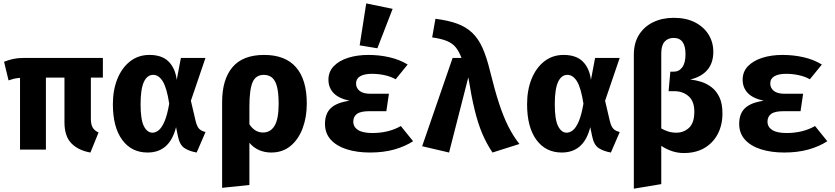

<svg xmlns="http://www.w3.org/2000/svg" viewBox="-20 -889 4963 1141"><path d="M591.3 -544.6V-427.7H520V-183.6Q520 -149.2 530.8 -131Q541.5 -112.8 565.6 -101.5L517.4 17.4Q446.2 5.1 404.6 -36.9Q363.1 -79 363.1 -162.1V-427.7H252.8V0H99V-426.2Q76.9 -424.6 62.3 -421Q47.7 -417.4 30.8 -411.3L4.1 -522.1Q31.3 -532.8 58.5 -538.7Q85.6 -544.6 117.4 -544.6Z M867.7 -562.6Q942.6 -562.6 982.1 -523.1Q1021.5 -483.6 1030.3 -414.4L1054.9 -544.6H1201L1114.4 -290.3L1142.1 -171.8Q1150.8 -135.4 1164.9 -122.3Q1179 -109.2 1201.5 -104.6L1148.7 17.4Q1104.6 9.7 1076.2 -9Q1047.7 -27.7 1037.4 -79L1026.2 -133.3Q988.7 17.4 856.9 17.4Q761 17.4 705.9 -58.2Q650.8 -133.8 650.8 -269.7Q650.8 -354.4 677.7 -420.5Q704.6 -486.7 753.3 -524.6Q802.1 -562.6 867.7 -562.6ZM890.3 -444.1Q854.4 -444.1 834.9 -401.8Q815.4 -359.5 815.4 -269.7Q815.4 -177.9 835.1 -139.2Q854.9 -100.5 886.2 -100.5Q904.6 -100.5 922.8 -114.9Q941 -129.2 957.4 -166.7Q973.8 -204.1 985.6 -272.8Q971.3 -366.7 947.4 -405.4Q923.6 -444.1 890.3 -444.1Z M1549.7 -562.6Q1675.4 -562.6 1739.2 -489.2Q1803.1 -415.9 1803.1 -273.8Q1803.1 -191.8 1778.2 -125.9Q1753.3 -60 1706.2 -21.3Q1659 17.4 1591.8 17.4Q1553.3 17.4 1520.3 3.3Q1487.2 -10.8 1462.1 -40.5V210.3L1300 227.2V-282.1Q1300 -416.9 1361.5 -489.7Q1423.1 -562.6 1549.7 -562.6ZM1547.7 -444.1Q1500 -444.1 1481 -400.3Q1462.1 -356.4 1462.1 -254.4V-150.3Q1494.4 -101.5 1542.6 -101.5Q1587.7 -101.5 1611.8 -141.8Q1635.9 -182.1 1635.9 -271.8Q1635.9 -338.5 1625.6 -375.9Q1615.4 -413.3 1595.6 -428.7Q1575.9 -444.1 1547.7 -444.1Z M2275.9 -228.2H2174.9Q2123.1 -228.2 2101.3 -212.1Q2079.5 -195.9 2079.5 -166.2Q2079.5 -134.4 2107.7 -116.4Q2135.9 -98.5 2192.3 -98.5Q2289.7 -98.5 2362.1 -140L2434.9 -49.7Q2386.7 -18.5 2322.8 -0.5Q2259 17.4 2179 17.4Q2101 17.4 2040.5 -1.8Q1980 -21 1945.6 -59Q1911.3 -96.9 1911.3 -152.8Q1911.3 -213.8 1946.2 -246.7Q1981 -279.5 2056.9 -290.3Q1990.8 -305.1 1961.3 -337.2Q1931.8 -369.2 1931.8 -415.4Q1931.8 -462.6 1963.1 -495.4Q1994.4 -528.2 2048.2 -545.4Q2102.1 -562.6 2169.2 -562.6Q2233.3 -562.6 2293.3 -549Q2353.3 -535.4 2402.6 -505.6L2331.3 -417.9Q2302.1 -434.4 2265.4 -442.3Q2228.7 -450.3 2190.3 -450.3Q2145.1 -450.3 2120.5 -435.9Q2095.9 -421.5 2095.9 -392.8Q2095.9 -366.2 2116.9 -349Q2137.9 -331.8 2182.1 -331.8H2291.3ZM2156.4 -868.7 2313.3 -836.4 2222.6 -602.1 2117.4 -619.5Z M2669.7 -544.6H2722.6Q2707.7 -584.1 2688.2 -607.9Q2668.7 -631.8 2635.9 -645.4Q2603.1 -659 2548.2 -666.7L2567.7 -777.4Q2644.1 -767.7 2697.2 -748.2Q2750.3 -728.7 2786.7 -693.8Q2823.1 -659 2847.7 -603.8Q2872.3 -548.7 2891.8 -467.7Q2919.5 -354.9 2945.6 -274.9Q2971.8 -194.9 3001 -137.2Q3030.3 -79.5 3066.7 -33.3L2906.7 17.4Q2871.3 -35.4 2845.6 -95.9Q2820 -156.4 2800.5 -236.9Q2781 -317.4 2763.1 -429.7L2648.7 17.4L2488.7 -20Z M3329.2 -562.6Q3404.1 -562.6 3443.6 -523.1Q3483.1 -483.6 3491.8 -414.4L3516.4 -544.6H3662.6L3575.9 -290.3L3603.6 -171.8Q3612.3 -135.4 3626.4 -122.3Q3640.5 -109.2 3663.1 -104.6L3610.3 17.4Q3566.2 9.7 3537.7 -9Q3509.2 -27.7 3499 -79L3487.7 -133.3Q3450.3 17.4 3318.5 17.4Q3222.6 17.4 3167.4 -58.2Q3112.3 -133.8 3112.3 -269.7Q3112.3 -354.4 3139.2 -420.5Q3166.2 -486.7 3214.9 -524.6Q3263.6 -562.6 3329.2 -562.6ZM3351.8 -444.1Q3315.9 -444.1 3296.4 -401.8Q3276.9 -359.5 3276.9 -269.7Q3276.9 -177.9 3296.7 -139.2Q3316.4 -100.5 3347.7 -100.5Q3366.2 -100.5 3384.4 -114.9Q3402.6 -129.2 3419 -166.7Q3435.4 -204.1 3447.2 -272.8Q3432.8 -366.7 3409 -405.4Q3385.1 -444.1 3351.8 -444.1Z M3983.6 -783.1Q4057.4 -783.1 4110 -756.2Q4162.6 -729.2 4190.8 -683.6Q4219 -637.9 4219 -581.5Q4219 -450.3 4082.1 -416.4Q4112.8 -413.3 4146.2 -403.1Q4179.5 -392.8 4208.5 -370.8Q4237.4 -348.7 4255.4 -311Q4273.3 -273.3 4273.3 -215.4Q4273.3 -146.2 4245.6 -93.1Q4217.9 -40 4166.7 -9.7Q4115.4 20.5 4043.6 20.5Q4008.2 20.5 3974.6 9.5Q3941 -1.5 3909.7 -22.1V205.1L3746.7 232.3V-563.1Q3746.7 -633.8 3777.7 -682.8Q3808.7 -731.8 3862.3 -757.4Q3915.9 -783.1 3983.6 -783.1ZM3909.7 -571.8V-125.6Q3929.7 -114.4 3951.5 -107.4Q3973.3 -100.5 3999.5 -100.5Q4043.6 -100.5 4074.9 -129.7Q4106.2 -159 4106.2 -225.1Q4106.2 -287.7 4071.8 -317.4Q4037.4 -347.2 3986.7 -347.2H3953.3L3963.6 -463.1H3983.6Q4015.4 -463.1 4034.6 -489.2Q4053.8 -515.4 4053.8 -566.7Q4053.8 -663.6 3983.6 -663.6Q3949.2 -663.6 3929.5 -641.3Q3909.7 -619 3909.7 -571.8Z M4737.4 -228.2H4636.4Q4584.6 -228.2 4562.8 -212.1Q4541 -195.9 4541 -166.2Q4541 -134.4 4569.2 -116.4Q4597.4 -98.5 4653.8 -98.5Q4751.3 -98.5 4823.6 -140L4896.4 -49.7Q4848.2 -18.5 4784.4 -0.5Q4720.5 17.4 4640.5 17.4Q4562.6 17.4 4502.1 -1.8Q4441.5 -21 4407.2 -59Q4372.8 -96.9 4372.8 -152.8Q4372.8 -213.8 4407.7 -246.7Q4442.6 -279.5 4518.5 -290.3Q4452.3 -305.1 4422.8 -337.2Q4393.3 -369.2 4393.3 -415.4Q4393.3 -462.6 4424.6 -495.4Q4455.9 -528.2 4509.7 -545.4Q4563.6 -562.6 4630.8 -562.6Q4694.9 -562.6 4754.9 -549Q4814.9 -535.4 4864.1 -505.6L4792.8 -417.9Q4763.6 -434.4 4726.9 -442.3Q4690.3 -450.3 4651.8 -450.3Q4606.7 -450.3 4582.1 -435.9Q4557.4 -421.5 4557.4 -392.8Q4557.4 -366.2 4578.5 -349Q4599.5 -331.8 4643.6 -331.8H4752.8Z"/></svg>

Font: Fira Code
Style: Bold
Weight: 700
Monospace: yes
Designer: Carrois Corporate, Edenspiekermann AG, Nikita Prokopov
Foundry: Carrois Corporate, Edenspiekermann AG, Nikita Prokopov
Version: Version 6.000; ttfautohint (v1.8.2) -l 8 -r 50 -G 200 -x 14 